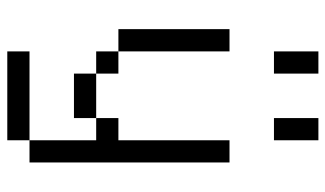

<svg xmlns="http://www.w3.org/2000/svg" viewBox="-208 -582 915 540"><g transform="rotate(90 250.0 -312.5)"><path d="M375 62.5H125V125H375ZM375 62.5H437.5V-500H375V-187.5H312.5V-125H187.5V-62.5H312.5V-125H375ZM187.5 -125V-187.5H125V-125ZM125 -187.5V-500H62.5V-187.5ZM125 -750Q125 -750 125 -625H187.5Q187.5 -625 187.5 -750ZM312.5 -750Q312.5 -750 312.5 -625H375Q375 -625 375 -750Z"/></g></svg>

Font: Unifont
Style: Regular
Weight: 500
Version: Version 13.0.05